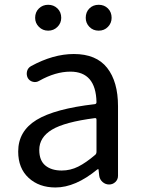

<svg xmlns="http://www.w3.org/2000/svg" viewBox="-20 -787 603 819"><path d="M216.8 12.7Q146.5 12.7 102.1 -28.3Q57.6 -69.3 57.6 -140.6Q57.6 -227.5 135.7 -275.4Q213.9 -323.2 384.8 -342.8Q391.6 -343.8 391.6 -351.6Q388.7 -481.4 280.3 -481.4Q216.8 -481.4 147.5 -442.4Q134.8 -434.6 120.6 -438Q106.4 -441.4 98.6 -454.1Q91.8 -467.8 95.2 -482.4Q98.6 -497.1 112.3 -504.9Q207 -556.6 294.9 -556.6Q390.6 -556.6 437 -497.6Q483.4 -438.5 483.4 -334V-37.1Q483.4 -21.5 472.2 -10.7Q460.9 0 445.3 0Q429.7 0 417.5 -10.7Q405.3 -21.5 403.3 -37.1L400.4 -63.5Q400.4 -65.4 398.9 -65.4Q397.5 -65.4 395.5 -64.5Q301.8 12.7 216.8 12.7ZM243.2 -59.6Q280.3 -59.6 313.5 -76.2Q346.7 -92.8 386.7 -127Q391.6 -131.8 391.6 -139.6V-276.4Q391.6 -284.2 384.8 -283.2Q255.9 -266.6 201.7 -233.9Q147.5 -201.2 147.5 -147.5Q147.5 -102.5 173.3 -81.1Q199.2 -59.6 243.2 -59.6ZM185.5 -656.2Q162.1 -656.2 146 -672.4Q129.9 -688.5 129.9 -710.9Q129.9 -735.4 146 -751Q162.1 -766.6 185.5 -766.6Q209 -766.6 225.1 -751Q241.2 -735.4 241.2 -710.9Q241.2 -688.5 225.1 -672.4Q209 -656.2 185.5 -656.2ZM345.7 -710.9Q345.7 -735.4 361.3 -751Q377 -766.6 400.9 -766.6Q424.8 -766.6 440.4 -751Q456.1 -735.4 456.1 -710.9Q456.1 -688.5 440.4 -672.4Q424.8 -656.2 400.9 -656.2Q377 -656.2 361.3 -672.4Q345.7 -688.5 345.7 -710.9Z"/></svg>

Font: Gen Jyuu Gothic Regular
Style: Regular
Weight: 400
Designer: [Source Han Sans]
Ryoko NISHIZUKA  (kana & ideographs); Paul D. Hunt (Latin, Greek & Cyrillic); Wenlong ZHANG  (bopomofo
Version: Version 1.002.20150607